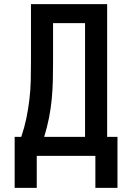

<svg xmlns="http://www.w3.org/2000/svg" viewBox="-20 -755 640 930"><path d="M51 155V-92H83Q98 -136 107.5 -181.5Q117 -227 122.5 -273.5Q128 -320 129 -366.5Q130 -413 130 -459V-735H499V-92H549V155H442V0H158V155ZM194 -92H392V-643H237V-459Q237 -413 236 -366.5Q235 -320 230.5 -274Q226 -228 217 -182.5Q208 -137 194 -92Z"/></svg>

Font: Zed Mono Semibold Extended
Style: Regular
Weight: 600
Width: 7
Monospace: yes
Designer: Belleve Invis
Foundry: Belleve Invis
Version: Version 1.0.0; ttfautohint (v1.8.4)